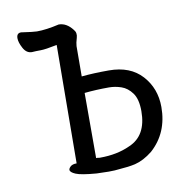

<svg xmlns="http://www.w3.org/2000/svg" viewBox="-63 -551 626 630"><g transform="rotate(-10 250.0 -236.0)"><path d="M250 16 210 15Q159 11 141.5 3.5Q124 -4 124 -12Q124 -17 130.5 -23Q137 -29 151 -29L154 -423Q115 -415 99 -415Q83 -415 70 -414Q52 -414 41.5 -433.5Q31 -453 31 -467Q31 -484 46 -484Q87 -478 98 -478Q129 -478 172 -488Q198 -488 218 -462Q228 -451 223 -434.5Q218 -418 217.5 -408Q217 -398 217 -307Q256 -311 308 -311Q379 -311 418 -268Q457 -225 457 -163Q457 -77 398 -24Q368 0 339 7Q317 12 286 14Q272 16 250 16ZM230 -34Q287 -34 330 -54Q390 -79 390 -161Q390 -201 375 -221.5Q360 -242 339.5 -249Q319 -256 299 -256Q255 -256 217 -252V-35H222Q226 -34 230 -34Z"/></g></svg>

Font: LXGW WenKai Mono Lite
Style: Regular
Weight: 400
Monospace: yes
Designer: LXGW / Fontworks Inc.
Foundry: LXGW / Fontworks Inc.
Version: Version 1.520; June 14, 2025